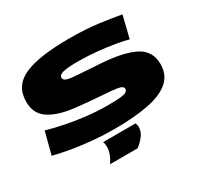

<svg xmlns="http://www.w3.org/2000/svg" viewBox="-189 -933 1407 1367"><g transform="rotate(-30 515.0 -249.5)"><path d="M951 -669 907 -489Q868 -500 803 -511Q738 -522 661.5 -529.5Q585 -537 510 -537Q423 -537 386 -527.5Q349 -518 349 -496Q349 -474 378 -466Q407 -458 473 -454.5Q539 -451 650 -443Q830 -430 919.5 -382Q1009 -334 1009 -227Q1009 -138 947.5 -86Q886 -34 771 -12Q656 10 494 10Q407 10 319 2Q231 -6 152 -19.5Q73 -33 11 -49L58 -230Q124 -211 204 -195Q284 -179 369.5 -169.5Q455 -160 535 -160Q601 -160 638 -163.5Q675 -167 689.5 -176Q704 -185 704 -200Q704 -222 663 -229.5Q622 -237 538 -242Q454 -247 326 -261Q194 -276 120 -324.5Q46 -373 46 -471Q46 -603 166 -656.5Q286 -710 534 -710Q671 -710 776 -696Q881 -682 951 -669ZM340 211Q360 186 372 153.5Q384 121 384 94Q384 79 382 68.5Q380 58 377 50H643Q651 65 651 82Q651 122 623.5 156.5Q596 191 567 211Z"/></g></svg>

Font: Georama ExtraExtended ExtraBold
Style: Regular
Weight: 800
Width: 8
Designer: Jean-Baptiste Levee
Foundry: Production Type
Version: Version 1.000